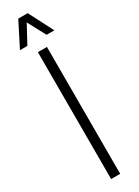

<svg xmlns="http://www.w3.org/2000/svg" viewBox="-235 -884 650 899"><g transform="rotate(-30 90.0 -434.0)"><path d="M65 0V-686H114V0ZM-3 -736 64 -868H115L183 -736H141L77 -856H102L37 -736Z"/></g></svg>

Font: Archivo ExtraCondensed Thin
Style: Regular
Weight: 250
Width: 2
Designer: Hector Gatti
Foundry: Omnibus-Type
Version: Version 2.001